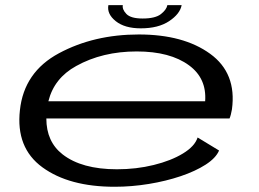

<svg xmlns="http://www.w3.org/2000/svg" viewBox="-20 -725 1014 752"><path d="M429 6.5Q250.5 6.5 146 -69.8Q41.5 -146 58 -293.5Q74 -443 211 -516.5Q348 -590 523.5 -590Q699 -590 803.2 -514.2Q907.5 -438.5 888.5 -297Q884.5 -273.5 879 -261H161.5Q161.5 -170 225 -120.5Q300 -62 438 -62Q514 -62 582 -78.8Q650 -95.5 696.5 -123.8Q743 -152 754 -186.5L838 -135.5Q825.5 -106 785.5 -80.2Q745.5 -54.5 687.8 -35Q630 -15.5 562.8 -4.5Q495.5 6.5 429 6.5ZM169.5 -328.5H783.5Q790 -418 720.5 -469Q646.5 -523.5 515.5 -523.5Q381 -523.5 278.5 -466.5Q192 -419 169.5 -328.5ZM531.5 -614Q468.5 -614 433.2 -642.2Q398 -670.5 404.5 -705H461Q458 -688 475.2 -670.2Q492.5 -652.5 538.5 -652.5Q588.5 -652.5 610.5 -670Q632.5 -687.5 635.5 -705H691.5Q685 -670.5 642.5 -642.2Q600 -614 531.5 -614Z"/></svg>

Font: Anybody UltraExpanded Regular
Style: Italic
Weight: 400
Width: 9
Italic angle: -10°
Designer: Tyler Finck
Foundry: Etcetera Type Company
Version: Version 1.010; ttfautohint (v1.8.3) -l 8 -r 50 -G 200 -x 14 